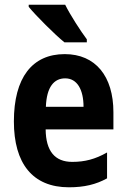

<svg xmlns="http://www.w3.org/2000/svg" viewBox="-20 -786 537 816"><path d="M257 -766H102V-757C132 -720 214 -638 254 -606H349V-619C324 -652 278 -723 257 -766ZM255 -556C117 -556 39 -456 39 -270C39 -92 118 10 273 10C338 10 388 -2 435 -28V-138C384 -109 340 -98 287 -98C213 -98 175 -144 174 -236H462V-309C462 -462 386 -556 255 -556ZM257 -453C308 -453 335 -405 335 -332H175C178 -417 210 -453 257 -453Z"/></svg>

Font: Noto Sans Devanagari Condensed
Style: Bold
Weight: 700
Width: 3
Designer: Jelle Bosma - Monotype Design Team
Foundry: Monotype Imaging Inc.
Version: Version 2.004